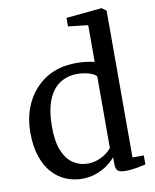

<svg xmlns="http://www.w3.org/2000/svg" viewBox="-91 -888 782 968"><g transform="rotate(-10 300.5 -404.0)"><path d="M251.5 11Q208 11 168.8 -5.2Q129.5 -21.5 99 -55.2Q68.5 -89 51 -141Q33.5 -193 33.5 -263.5Q33.5 -348 67.5 -417.2Q101.5 -486.5 166.2 -527.8Q231 -569 322 -569Q348 -569 371.5 -566Q395 -563 415 -558.5V-746.5L313.5 -758V-801.5L493.5 -819H496.5L519 -802.5V-51H577V-5Q556.5 -0.5 529 4.8Q501.5 10 472 10Q448 10 435.5 2Q423 -6 423 -36.5V-69Q406 -48.5 380.5 -30.2Q355 -12 322.2 -0.5Q289.5 11 251.5 11ZM292 -59.5Q320.5 -59.5 344.8 -68.8Q369 -78 387 -91.2Q405 -104.5 415 -117.5V-483.5Q407.5 -496 378.5 -505Q349.5 -514 316 -514Q268.5 -514 230.2 -490.2Q192 -466.5 169.5 -414.5Q147 -362.5 146 -278.5Q145 -200.5 164.8 -152Q184.5 -103.5 218.2 -81.5Q252 -59.5 292 -59.5Z"/></g></svg>

Font: Merriweather 20pt
Style: Regular
Weight: 400
Version: Version 2.100